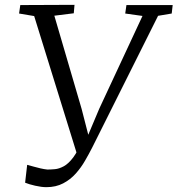

<svg xmlns="http://www.w3.org/2000/svg" viewBox="-20 -764 735 795"><path d="M172 11Q152 11 125.8 5Q99.5 -1 84 -7.5L92.5 -81.5Q106 -78 119.8 -74Q133.5 -70 147.8 -66.8Q162 -63.5 176 -62Q190 -62 207.2 -63.5Q224.5 -65 244 -75.5Q263.5 -86 283.5 -112.5Q303.5 -139 322 -189.5L303.5 -110.5L121.5 -697.5L59 -708L64 -743L288.5 -744L285.5 -709L205 -699L318 -313L354.5 -171L332 -174L391 -314L570 -698L498.5 -708L503.5 -743H695L691 -708L634.5 -698.5L361 -151.5Q348.5 -127 332.2 -98.8Q316 -70.5 293.8 -45.5Q271.5 -20.5 241.5 -4.8Q211.5 11 172 11Z"/></svg>

Font: Merriweather 48pt Light
Style: Italic
Weight: 300
Italic angle: -7.8°
Version: Version 2.101